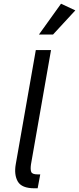

<svg xmlns="http://www.w3.org/2000/svg" viewBox="-20 -1010 426 1035"><path d="M65 -125 173 -740H255L147 -124Q143 -96 148.5 -83Q154 -70 182 -70H197L183 5H166Q97 5 76 -31.5Q55 -68 65 -125ZM266 -824H190L309 -990L386 -954Z"/></svg>

Font: Inria Sans
Style: Italic
Weight: 400
Italic angle: -10°
Designer: Black Foundry Team
Foundry: Black Foundry
Version: Version 1.2; ttfautohint (v1.8.3)